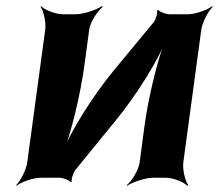

<svg xmlns="http://www.w3.org/2000/svg" viewBox="-20 -574 707 620"><path d="M476 -502 347 -346C277 -261 206 -146 178 -75L182 -74C210 -145 240 -269 253 -366L268 -478C271 -502 295 -539 312 -552L309 -554C291 -542 249 -528 225 -528H183C159 -528 124 -542 113 -554L111 -552C121 -539 129 -502 126 -478L68 -50C65 -26 46 11 32 24L33 26C48 14 87 0 111 0H173C183 0 204 8 208 14L212 12C209 6 217 -17 224 -26L352 -183C422 -268 493 -383 520 -453L517 -454C489 -384 459 -260 446 -163L431 -50C428 -26 406 11 389 24L390 26C408 14 450 0 474 0H515C539 0 574 14 585 26L588 24C578 11 569 -26 572 -50L630 -478C633 -502 653 -539 667 -552L665 -554C650 -542 611 -528 587 -528H526C516 -528 495 -536 491 -542L487 -540C490 -533 483 -511 476 -502Z"/></svg>

Font: Asimov
Style: EdgeWideIt
Weight: 500
Designer: Google
Version: Version 2.000980: 2014